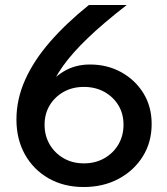

<svg xmlns="http://www.w3.org/2000/svg" viewBox="-20 -735 671 771"><path d="M316 16Q236 16 175 -19Q114 -54 80 -115Q46 -176 46 -255Q46 -336 80.5 -413.5Q115 -491 180 -566Q245 -641 337 -715H489Q395 -642 332.5 -582Q270 -522 233 -470Q196 -418 178 -368L162 -375Q189 -420 235.5 -448Q282 -476 341 -476Q411 -476 467 -445Q523 -414 556 -360.5Q589 -307 589 -237Q589 -164 553.5 -107Q518 -50 456.5 -17Q395 16 316 16ZM317 -79Q363 -79 399 -99.5Q435 -120 455.5 -155Q476 -190 476 -234Q476 -278 455.5 -312Q435 -346 399 -366Q363 -386 317 -386Q271 -386 235.5 -366Q200 -346 179.5 -312Q159 -278 159 -234Q159 -190 179.5 -155Q200 -120 235.5 -99.5Q271 -79 317 -79Z"/></svg>

Font: Wix Madefor Display SemiBold
Style: Regular
Weight: 600
Designer: Dalton Maag Ltd
Foundry: Dalton Maag Ltd
Version: Version 3.100